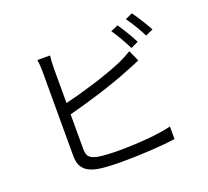

<svg xmlns="http://www.w3.org/2000/svg" viewBox="-138 -989 1277 1178"><g transform="rotate(-20 500.0 -400.5)"><path d="M726 -779 678 -758C705 -720 739 -660 759 -619L808 -642C788 -683 751 -743 726 -779ZM834 -818 787 -797C815 -760 848 -703 870 -660L919 -682C900 -719 861 -781 834 -818ZM274 -747H191C195 -725 197 -695 197 -671C197 -619 197 -212 197 -119C197 -39 238 -6 313 8C355 15 414 17 472 17C581 17 731 9 816 -4V-86C733 -64 581 -54 475 -54C425 -54 372 -57 340 -62C291 -72 269 -85 269 -138V-364C391 -396 566 -448 681 -496C711 -507 745 -522 772 -533L740 -605C714 -589 685 -574 656 -561C549 -515 387 -466 269 -438V-671C269 -698 271 -725 274 -747Z"/></g></svg>

Font: Noto Sans CJK HK DemiLight
Style: Regular
Weight: 350
Designer: Ryoko NISHIZUKA 西塚涼子 (kana, bopomofo & ideographs); Paul D. Hunt (Latin, Greek & Cyrillic); Sandoll Communications 산돌커뮤니
Foundry: Adobe
Version: Version 2.004;hotconv 1.0.118;makeotfexe 2.5.65603